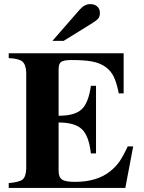

<svg xmlns="http://www.w3.org/2000/svg" viewBox="-20 -924 707 944"><path d="M22.9 -638.2V-662.1H587.9V-464.8H564Q554.2 -515.1 539.8 -545.7Q525.4 -576.2 498 -595.5Q470.7 -614.7 432.1 -621.8Q393.6 -628.9 332 -628.9Q293.9 -628.9 281 -619.9Q268.1 -610.8 268.1 -583V-355Q346.7 -354.5 381.1 -386.2Q415.5 -418 426.8 -502H452.1V-169.9H426.8Q417.5 -255.4 382.8 -288.6Q348.1 -321.8 268.1 -321.8V-85Q268.1 -52.7 284.9 -41.3Q301.8 -29.8 349.1 -29.8Q457 -29.8 522 -82Q548.3 -103 566.7 -128.9Q585 -154.8 607.9 -204.1H634.8L596.2 0H22.9V-23.9Q75.2 -28.3 91.3 -41.7Q107.4 -55.2 108.9 -94.2V-567.9Q107.4 -606.9 89.8 -621.6Q72.3 -636.2 22.9 -638.2ZM237.8 -723.1 372.1 -877Q396 -903.8 423.8 -903.8Q444.8 -903.8 458 -892.1Q471.2 -880.4 471.2 -860.8Q471.2 -843.8 463.9 -834Q456.5 -824.2 432.1 -809.1L293 -723.1Z"/></svg>

Font: Accordance
Style: Bold
Weight: 700
Version: Version 1.2 (build January 31, 2020) Miklal Software Solutio